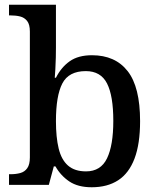

<svg xmlns="http://www.w3.org/2000/svg" viewBox="-20 -780 664 810"><path d="M367 10Q309 10 272.5 -14.5Q236 -39 214 -78H207L186 0H18V-45H25Q47 -45 65.5 -50Q84 -55 95 -70.5Q106 -86 106 -116V-647Q106 -677 94.5 -691.5Q83 -706 65 -710.5Q47 -715 25 -715H18V-760H216V-580Q216 -563 215.5 -537.5Q215 -512 213.5 -488Q212 -464 211 -452H216Q238 -496 274 -521.5Q310 -547 368 -547Q466 -547 518.5 -480Q571 -413 571 -269Q571 -173 547.5 -111Q524 -49 478.5 -19.5Q433 10 367 10ZM343 -57Q405 -57 431.5 -112Q458 -167 458 -270Q458 -376 431.5 -428Q405 -480 342 -480Q270 -480 243 -428Q216 -376 216 -269Q216 -201 227.5 -153.5Q239 -106 267 -81.5Q295 -57 343 -57Z"/></svg>

Font: Noto Serif Thai Medium
Style: Regular
Weight: 500
Version: Version 2.001